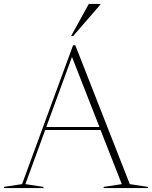

<svg xmlns="http://www.w3.org/2000/svg" viewBox="-28 -955 770 975"><path d="M631 -20 722.5 -6V0H498.5V-6L590.5 -20L482.5 -295H201.5L101 -20L192.5 -6V0H-8V-6L84 -20L343 -725H354.5ZM207 -310H477L337.5 -666ZM333 -772 423 -935H482V-932L343.5 -772Z"/></svg>

Font: Newsreader 72pt ExtraLight
Style: Regular
Weight: 275
Designer: Hugues Gentile
Foundry: Production Type
Version: Version 1.003; ttfautohint (v1.8.3)